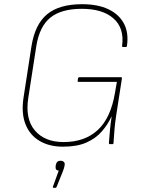

<svg xmlns="http://www.w3.org/2000/svg" viewBox="-20 -687 679 915"><path d="M280 12Q215 12 168.5 -15.5Q122 -43 101.5 -95Q81 -147 92 -221L130 -467Q147 -572 205 -619.5Q263 -667 371 -667Q446 -667 496.5 -643Q547 -619 570.5 -575Q594 -531 585 -468Q584 -463 580 -463H566Q561 -463 562 -469Q573 -553 521 -599Q469 -645 370 -645Q272 -645 220 -603Q168 -561 153 -467L115 -222Q99 -121 146 -65.5Q193 -10 283 -10Q384 -10 446 -67.5Q508 -125 528 -245L537 -297H353Q349 -297 350 -301L352 -315Q354 -319 358 -319H557Q562 -319 561 -313L534 -139Q528 -100 525.5 -68.5Q523 -37 521 -6Q521 0 516 0H504Q499 0 499 -6Q501 -33 504 -66Q507 -99 512 -131H511Q494 -94 465.5 -61Q437 -28 392.5 -8Q348 12 280 12ZM235 208Q231 208 232 203L260 126Q252 126 248 121Q244 116 245 106L246 99Q248 89 253.5 84Q259 79 268 79Q278 79 284 84.5Q290 90 288 100L287 106Q286 111 284 117Q282 123 279 131L250 203Q248 208 245 208Z"/></svg>

Font: Sofia Sans Thin
Style: Italic
Weight: 250
Italic angle: -9°
Version: Version 4.100-B